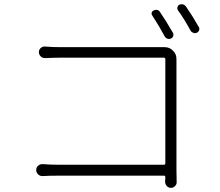

<svg xmlns="http://www.w3.org/2000/svg" viewBox="-20 -860 1040 909"><path d="M797.9 -706.1Q802.7 -698.2 800.3 -689.9Q797.9 -681.6 789.6 -677.7Q781.2 -673.8 772.9 -676.8Q764.6 -679.7 759.8 -687.5Q734.4 -735.4 701.2 -786.1Q696.3 -793 698.2 -800.3Q700.2 -807.6 708 -810.5Q713.9 -813.5 719.7 -813.5Q731.4 -813.5 738.3 -801.8Q767.6 -758.8 797.9 -706.1ZM815.4 -570.3V-53.7Q815.4 -31.2 816.4 1Q817.4 11.7 809.1 20.5Q800.8 29.3 789.1 29.3Q777.3 29.3 769.5 20.5Q761.7 11.7 761.7 0Q762.7 -14.6 762.7 -21.5Q762.7 -28.3 756.8 -28.3H254.9Q212.9 -28.3 180.7 -26.4Q168.9 -26.4 160.2 -34.7Q151.4 -43 151.4 -55.2Q151.4 -67.4 160.2 -75.2Q168.9 -83 180.7 -83Q220.7 -80.1 253.9 -80.1H755.9Q762.7 -80.1 762.7 -86.9V-580.1Q762.7 -586.9 755.9 -586.9H265.6Q238.3 -586.9 193.4 -585Q180.7 -585 172.4 -593.3Q164.1 -601.6 164.1 -613.3Q164.1 -625 172.9 -632.8Q181.6 -640.6 193.4 -639.6Q231.4 -636.7 264.6 -636.7H751Q753.9 -636.7 759.8 -636.7Q783.2 -636.7 798.8 -620.1Q815.4 -604.5 815.4 -581.1ZM822.3 -811.5Q819.3 -816.4 819.3 -821.3Q819.3 -824.2 820.3 -826.2Q822.3 -834 829.1 -837.9Q835.9 -839.8 841.8 -839.8Q852.5 -839.8 861.3 -828.1Q895.5 -778.3 920.9 -732.4Q923.8 -728.5 923.8 -723.6Q923.8 -720.7 922.9 -716.8Q919.9 -709 912.1 -705.1Q907.2 -703.1 902.3 -703.1Q898.4 -703.1 894.5 -705.1Q885.7 -708 881.8 -715.8Q849.6 -774.4 822.3 -811.5Z"/></svg>

Font: Gen Jyuu Gothic Light
Style: Regular
Weight: 200
Designer: [Source Han Sans]
Ryoko NISHIZUKA  (kana & ideographs); Paul D. Hunt (Latin, Greek & Cyrillic); Wenlong ZHANG  (bopomofo
Version: Version 1.002.20150607